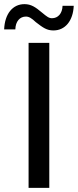

<svg xmlns="http://www.w3.org/2000/svg" viewBox="-33 -907 376 927"><path d="M205 0V-700H105V0ZM-13 -765H41C42 -804 63 -827 92 -827C107 -827 120 -819 140 -800C175 -773 193 -760 225 -760C282 -760 320 -807 323 -879H269C268 -842 247 -819 218 -819C203 -819 193 -827 170 -846C138 -873 117 -887 85 -887C28 -887 -10 -840 -13 -765Z"/></svg>

Font: Malon Grotesk Med
Style: Regular
Weight: 500
Designer: Julieta Ulanovsky
Foundry: Julieta Ulanovsky
Version: Version 7.200